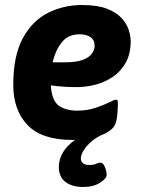

<svg xmlns="http://www.w3.org/2000/svg" viewBox="-20 -551 579 767"><path d="M313 196Q267 196 241 175.5Q215 155 215 116Q215 85 232 57Q249 29 280 8Q274 8 269 8Q147 8 90 -51.5Q33 -111 33 -212Q33 -328 71 -398Q109 -468 171.5 -499.5Q234 -531 308 -531Q369 -531 407.5 -516Q446 -501 466.5 -478Q487 -455 494.5 -430.5Q502 -406 502 -386Q502 -336 482.5 -301Q463 -266 431.5 -244.5Q400 -223 362 -213Q324 -203 287 -203Q254 -203 229 -205Q204 -207 183 -210Q187 -148 215.5 -128.5Q244 -109 288 -109Q328 -109 361 -120Q394 -131 416 -142Q438 -153 443 -153Q446 -153 448.5 -151Q451 -149 451 -139Q451 -121 449 -97.5Q447 -74 443 -62Q438 -44 421 -31Q404 -18 382 -10Q348 7 325.5 34Q303 61 303 83Q303 93 311 100.5Q319 108 335 108Q356 108 363.5 103.5Q371 99 382 99Q392 99 399 116Q406 133 406 148Q406 162 379.5 179Q353 196 313 196ZM298 -414Q252 -414 226.5 -381.5Q201 -349 190 -302H238Q285 -302 311 -312Q337 -322 347.5 -337.5Q358 -353 358 -367Q358 -392 341 -403Q324 -414 298 -414Z"/></svg>

Font: Asap
Style: Bold Italic
Weight: 700
Italic angle: -6°
Designer: Pablo Cosgaya
Foundry: Omnibus-Type
Version: Version 3.001; ttfautohint (v1.8.3)